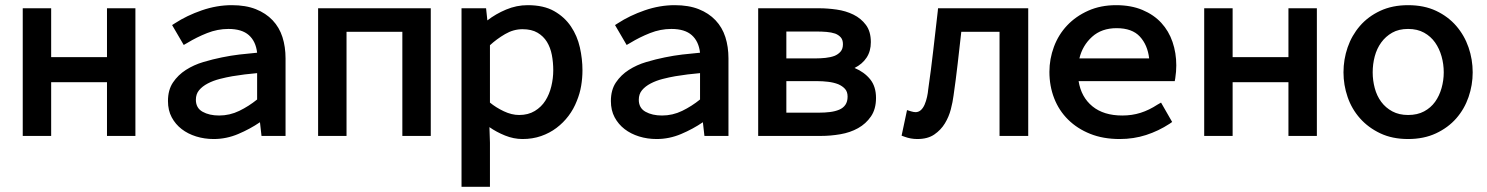

<svg xmlns="http://www.w3.org/2000/svg" viewBox="-20 -526 5754 743"><path d="M68 0V-494H178V-305H394V-494H504V0H394V-208H178V0Z M975 -243Q951 -241 927 -238Q903 -235 879 -231Q856 -227 830.5 -220.5Q805 -214 784 -203Q763 -192 750.5 -177Q738 -162 738 -140Q738 -108 764 -93.5Q790 -79 828 -79Q869 -79 906 -97Q943 -115 975 -141ZM986 -53Q948 -27 902 -7.5Q856 12 807 12Q771 12 739 2Q707 -8 683 -26.5Q659 -45 644.5 -72Q630 -99 630 -135Q630 -178 649.5 -207Q669 -236 699.5 -255.5Q730 -275 767 -286Q804 -297 839 -304Q873 -311 906.5 -315Q940 -319 975 -322Q970 -366 943 -390Q916 -414 864 -414Q822 -414 781.5 -398Q741 -382 705 -360L691 -352L646 -429L657 -436Q703 -466 761 -486Q819 -506 877 -506Q931 -506 970 -490.5Q1009 -475 1035 -447.5Q1061 -420 1073 -382.5Q1085 -345 1085 -300V0H992Z M1211 0V-494H1647V0H1537V-403H1321V0Z M1876 -129Q1899 -110 1929.5 -95.5Q1960 -81 1989 -81Q2024 -81 2049.5 -96.5Q2075 -112 2090.5 -136.5Q2106 -161 2113.5 -192Q2121 -223 2121 -254Q2121 -285 2115.5 -313.5Q2110 -342 2096.5 -364Q2083 -386 2060 -399.5Q2037 -413 2002 -413Q1967 -413 1934.5 -394Q1902 -375 1876 -351ZM1874 -34Q1874 -19 1875 -4Q1876 11 1876 26V197H1766V-494H1861L1866 -447Q1898 -472 1938.5 -489Q1979 -506 2022 -506Q2084 -506 2124.5 -483Q2165 -460 2189.5 -423.5Q2214 -387 2224 -342.5Q2234 -298 2234 -254Q2234 -224 2229 -194Q2224 -164 2212 -135Q2200 -104 2180 -77.5Q2160 -51 2133.5 -31Q2107 -11 2074 0.5Q2041 12 2002 12Q1968 12 1934.5 -1.5Q1901 -15 1874 -34Z M2689 -243Q2665 -241 2641 -238Q2617 -235 2593 -231Q2570 -227 2544.5 -220.5Q2519 -214 2498 -203Q2477 -192 2464.5 -177Q2452 -162 2452 -140Q2452 -108 2478 -93.5Q2504 -79 2542 -79Q2583 -79 2620 -97Q2657 -115 2689 -141ZM2700 -53Q2662 -27 2616 -7.5Q2570 12 2521 12Q2485 12 2453 2Q2421 -8 2397 -26.5Q2373 -45 2358.5 -72Q2344 -99 2344 -135Q2344 -178 2363.5 -207Q2383 -236 2413.5 -255.5Q2444 -275 2481 -286Q2518 -297 2553 -304Q2587 -311 2620.5 -315Q2654 -319 2689 -322Q2684 -366 2657 -390Q2630 -414 2578 -414Q2536 -414 2495.5 -398Q2455 -382 2419 -360L2405 -352L2360 -429L2371 -436Q2417 -466 2475 -486Q2533 -506 2591 -506Q2645 -506 2684 -490.5Q2723 -475 2749 -447.5Q2775 -420 2787 -382.5Q2799 -345 2799 -300V0H2706Z M3023 -300H3136Q3155 -300 3174.5 -302Q3194 -304 3210 -310Q3224 -316 3233 -326.5Q3242 -337 3242 -355Q3242 -372 3233.5 -381.5Q3225 -391 3212 -396Q3197 -401 3178.5 -402.5Q3160 -404 3142 -404H3023ZM3023 -90H3149Q3172 -90 3192 -92.5Q3212 -95 3227.5 -101.5Q3243 -108 3251.5 -120.5Q3260 -133 3260 -152Q3260 -171 3250 -182Q3240 -193 3224 -200Q3206 -207 3184.5 -209.5Q3163 -212 3144 -212H3023ZM3287 -263Q3325 -247 3347.5 -219Q3370 -191 3370 -147Q3370 -104 3350.5 -75.5Q3331 -47 3300.5 -30Q3270 -13 3232 -6.5Q3194 0 3157 0H2914V-494H3150Q3182 -494 3217.5 -489Q3253 -484 3282.5 -469.5Q3312 -455 3331 -429.5Q3350 -404 3350 -363Q3350 -328 3333.5 -303Q3317 -278 3287 -263Z M3490 -100 3506 -95Q3516 -92 3523 -92Q3545 -92 3558 -121Q3564 -135 3567.5 -151Q3571 -167 3572 -180Q3583 -256 3591.5 -331Q3600 -406 3609 -483L3610 -494H3959V0H3848V-403H3700Q3693 -341 3686 -279.5Q3679 -218 3670 -156Q3667 -132 3659.5 -103Q3652 -74 3636.5 -48.5Q3621 -23 3595.5 -5.5Q3570 12 3530 12Q3504 12 3480 3L3469 -1Z M4427 -300Q4421 -352 4391 -384.5Q4361 -417 4301 -417Q4243 -417 4206 -383.5Q4169 -350 4157 -300ZM4516 -54 4506 -47Q4463 -19 4415 -3.5Q4367 12 4313 12Q4249 12 4199 -8Q4149 -28 4113.5 -63Q4078 -98 4059.5 -145.5Q4041 -193 4041 -248Q4041 -298 4058.5 -345Q4076 -392 4109.5 -427.5Q4143 -463 4191 -484.5Q4239 -506 4299 -506Q4357 -506 4401 -487.5Q4445 -469 4474 -437.5Q4503 -406 4517.5 -363.5Q4532 -321 4532 -273Q4532 -249 4528 -223L4526 -212H4154Q4164 -150 4207.5 -114.5Q4251 -79 4323 -79Q4361 -79 4394 -89.5Q4427 -100 4459 -121L4473 -129Z M4640 0V-494H4750V-305H4966V-494H5076V0H4966V-208H4750V0Z M5429 -81Q5465 -81 5491 -95Q5517 -109 5533.5 -132Q5550 -155 5558.5 -185Q5567 -215 5567 -246Q5567 -278 5558.5 -308Q5550 -338 5533.5 -361.5Q5517 -385 5491 -399.5Q5465 -414 5429 -414Q5393 -414 5367.5 -399.5Q5342 -385 5325 -361.5Q5308 -338 5300 -308Q5292 -278 5292 -246Q5292 -215 5300 -185Q5308 -155 5325 -132Q5342 -109 5368 -95Q5394 -81 5429 -81ZM5429 -506Q5491 -506 5537.5 -484Q5584 -462 5615.5 -425.5Q5647 -389 5663 -342.5Q5679 -296 5679 -246Q5679 -197 5663 -150.5Q5647 -104 5615.5 -68Q5584 -32 5537 -10Q5490 12 5429 12Q5368 12 5321.5 -10Q5275 -32 5243 -68Q5211 -104 5195 -150.5Q5179 -197 5179 -246Q5179 -296 5195 -342.5Q5211 -389 5242.5 -425.5Q5274 -462 5321 -484Q5368 -506 5429 -506Z"/></svg>

Font: Codetta
Style: Bold
Weight: 700
Designer: Ulrich Proeller
Foundry: PROSA GmbH
Version: Version 2.00;September 29, 2018;FontCreator 11.5.0.2427 64-b